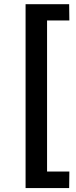

<svg xmlns="http://www.w3.org/2000/svg" viewBox="-20 -831 372 942"><path d="M105.5 91.8V-810.5H319.3L320.3 -730.5H210.9V10.7H320.3L319.3 91.8Z"/></svg>

Font: Min Sans Medium
Style: Regular
Weight: 500
Designer: Jinseong-Kim, NotoSansCJK, Nunito
Foundry: Jinseong-Kim
Version: Version 1.400;Glyphs 3.1.2 (3151)